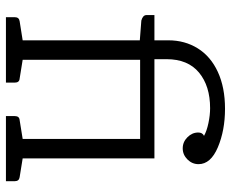

<svg xmlns="http://www.w3.org/2000/svg" viewBox="-84 -676 760 631"><g transform="rotate(90 295.5 -360.0)"><path d="M562 -45Q575 -43 575 -29V0H361V-29Q361 -44 374 -45L436 -55V-441H176V-55L238 -45Q251 -44 251 -29V0H36V-29Q36 -43 49 -45L112 -55V-440L47 -445Q29 -450 29 -462V-488H112V-534Q112 -588 138.5 -630.5Q165 -673 216 -696.5Q267 -720 337 -720Q408 -720 463.5 -696.5Q519 -673 519 -633Q519 -612 503.5 -596.5Q488 -581 467 -581Q446 -581 430.5 -596.5Q415 -612 415 -632Q415 -646 426 -651Q410 -660 384 -665.5Q358 -671 335 -671Q262 -671 218 -634.5Q174 -598 174 -528V-488H500V-55Z"/></g></svg>

Font: Aleo Light
Style: Regular
Weight: 300
Designer: Alessio Laiso
Foundry: Alessio Laiso
Version: Version 2.000